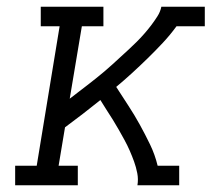

<svg xmlns="http://www.w3.org/2000/svg" viewBox="-20 -550 640 570"><path d="M25 0V-58H89L157 -472H101V-530H287V-472H223L187 -257Q200 -267 213 -277Q226 -287 239 -297Q252 -307 264.5 -317Q277 -327 289.5 -337.5Q302 -348 314 -359Q326 -370 338 -381Q350 -392 362 -403Q374 -414 385.5 -425.5Q397 -437 408 -449.5Q419 -462 428.5 -474.5Q438 -487 447 -501Q456 -515 459 -530H588V-472H504Q485 -446 463.5 -423Q442 -400 419 -377.5Q396 -355 372.5 -333.5Q349 -312 325 -292Q343 -264 361 -236.5Q379 -209 395 -180Q411 -151 425.5 -121Q440 -91 448 -58H512V0H388Q391 -18 387.5 -36Q384 -54 378 -70.5Q372 -87 365 -103Q358 -119 349.5 -134.5Q341 -150 332.5 -165Q324 -180 315 -194.5Q306 -209 296.5 -223.5Q287 -238 278 -253Q252 -232 226 -212Q200 -192 173 -172L154 -58H211V0Z"/></svg>

Font: Iosevka Curly Slab LtExObl
Style: Regular
Weight: 300
Width: 7
Italic angle: -9°
Monospace: yes
Designer: Belleve Invis
Foundry: Belleve Invis
Version: Version 11.1.0; ttfautohint (v1.8.3)